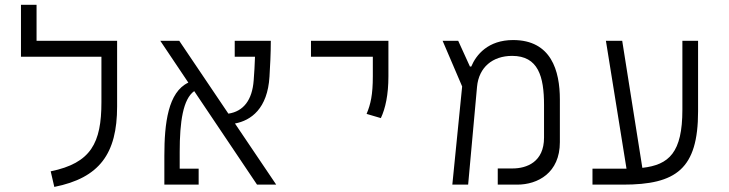

<svg xmlns="http://www.w3.org/2000/svg" viewBox="-20 -752 2970 782"><path d="M393.1 -585.9H128.9V-732.4H65.4V-521H393.1V-335.9C393.1 -169.4 350.6 -87.9 186.5 -54.2L201.2 9.3C384.8 -27.3 457 -125.5 457 -318.4V-585.9Z M1026.9 0H1105L937 -249C1002.4 -261.2 1069.8 -309.6 1077.6 -439.9C1080.1 -481 1083 -534.2 1083 -585.9H936V-521H1018.6C1017.6 -488.3 1015.6 -455.1 1013.2 -424.3C1007.3 -344.7 971.7 -298.3 910.2 -289.1L710 -585.9H632.8L747.1 -415.5C664.6 -377 649.4 -250 649.4 -117.7V0H789.1V-64.9H711.9V-133.3C711.9 -256.8 725.6 -348.6 771 -380.9Z M1531.2 -271C1549.8 -310.5 1562 -366.2 1562 -441.4V-585.9H1246.6V-521H1498.5V-441.4C1498.5 -366.2 1489.7 -327.6 1473.1 -288.1Z M1822.3 0H1886.7L1922.9 -398.4C1930.2 -478 1986.3 -524.4 2065.9 -524.4C2171.9 -524.4 2195.8 -440.9 2195.8 -324.2V-191.4C2195.8 -92.3 2125.5 -65.9 2067.4 -65.9H2007.3V0H2086.4C2170.4 0 2260.3 -47.9 2260.3 -172.9V-346.7C2260.3 -463.9 2225.1 -588.9 2069.8 -588.9C1967.8 -588.9 1919.4 -528.8 1899.4 -481H1894L1846.2 -585.9H1782.7L1862.3 -399.9Z M2393.1 0H2517.1C2733.9 0 2823.2 -63.5 2823.2 -298.8V-585.9H2759.3V-305.2C2759.3 -130.9 2705.1 -80.6 2596.2 -68.4L2514.2 -585.9H2447.8L2531.7 -64.9C2528.3 -64.9 2524.9 -64.9 2521.5 -64.9H2393.1Z"/></svg>

Font: Cascadia Code PL Light
Style: Regular
Weight: 300
Monospace: yes
Designer: Aaron Bell
Foundry: Saja Typeworks
Version: Version 2404.023